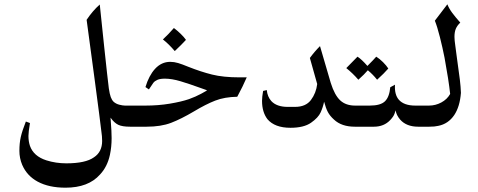

<svg xmlns="http://www.w3.org/2000/svg" viewBox="-20 -588 2219 891"><path d="M628 0H584Q547 0 528.5 -9Q510 -18 493 -42L497 18Q498 30 498 53Q498 94 490 131Q478 186 444 222Q390 283 284 283Q207 283 155 255Q105 228 83 177Q70 146 70 112Q70 76 76.5 47.5Q83 19 100 -24L119 -17Q112 25 112 43Q112 68 119 89Q136 137 195 156Q239 170 288 170Q377 170 416 142Q454 117 454 66Q454 53 453 43.5Q452 34 451 27Q445 -26 419.5 -217Q394 -408 382 -496Q410 -538 443 -567Q448 -517 463.5 -371Q479 -225 485 -178Q489 -151 494 -137.5Q499 -124 507 -116Q518 -106 534 -102Q550 -98 560 -98H628Z M843 -403Q823 -381 791 -351Q764 -383 736 -405Q762 -429 787 -458Q803 -446 818.5 -431Q834 -416 843 -403Z M1081 -139Q1022 -138 978.5 -121Q935 -104 880 -71Q821 -36 774 -18Q727 0 660 0H607Q585 0 571.5 -14.5Q558 -29 558 -49Q558 -69 572 -83.5Q586 -98 607 -98H655Q715 -98 768.5 -107Q822 -116 857 -128Q888 -139 914.5 -153.5Q941 -168 941 -169L910 -180Q858 -199 817.5 -211Q777 -223 745 -223Q723 -223 710.5 -217.5Q698 -212 691.5 -203.5Q685 -195 671 -173L655 -184Q671 -237 699 -268Q729 -301 770 -301Q788 -301 806.5 -295.5Q825 -290 854 -278Q912 -255 964 -242Q1016 -229 1092 -229H1125Q1107 -187 1081 -139Z M1515 -203Q1533 -146 1559 -122Q1585 -98 1628 -98H1659V0H1627Q1565 0 1530 -33Q1511 -50 1501.5 -68Q1492 -86 1484 -116Q1479 -91 1468 -66.5Q1457 -42 1423.5 -18.5Q1390 5 1328 5Q1255 5 1221 -35Q1196 -68 1196 -120Q1196 -138 1201 -166L1218 -170Q1221 -139 1239 -119Q1264 -92 1315 -92H1349Q1399 -92 1423 -124Q1447 -156 1452 -198L1418 -319Q1439 -348 1465 -374Z M1782 -270Q1763 -248 1730 -218Q1711 -242 1687 -262Q1671 -243 1643 -218Q1617 -248 1587 -272Q1625 -310 1639 -325Q1658 -313 1685 -282Q1715 -312 1726 -325Q1742 -315 1757.5 -299.5Q1773 -284 1782 -270Z M1831 -125Q1855 -98 1907 -98H1961V0H1921Q1866 0 1837 -33Q1819 -54 1816 -76Q1815 -74 1811 -61Q1807 -48 1791 -31Q1762 0 1715 0H1639Q1619 0 1604.5 -14.5Q1590 -29 1590 -50Q1590 -70 1604.5 -84Q1619 -98 1639 -98H1696Q1746 -98 1766.5 -118Q1787 -138 1791 -183L1813 -195Q1810 -149 1831 -125Z M2089 -417 2090 -399 2093 -375Q2099 -328 2100 -322Q2110 -252 2114 -218.5Q2118 -185 2119 -157Q2114 -93 2088 -54Q2060 -13 2014 -4Q1998 0 1972 0H1940Q1919 0 1905 -13Q1891 -26 1891 -48Q1891 -68 1903.5 -83Q1916 -98 1940 -98H1971Q2001 -98 2028 -112.5Q2055 -127 2069 -152Q2062 -217 2043 -320Q2034 -366 2021.5 -415.5Q2009 -465 1998 -492L2056 -568Q2064 -548 2078.5 -528.5Q2093 -509 2116 -483Q2102 -470 2095.5 -455Q2089 -440 2089 -417Z"/></svg>

Font: Mirza
Style: Regular
Weight: 400
Designer: Arabic design by Kourosh Beigpour, Latin design by Eduardo Tunni, engineering by Lasse Fister
Version: Version 1.0010g